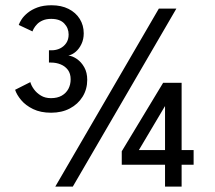

<svg xmlns="http://www.w3.org/2000/svg" viewBox="-20 -692 798 712"><path d="M49.5 -599.5Q52 -607.5 60 -620Q68 -632.5 82.8 -644.5Q97.5 -656.5 119.2 -664.5Q141 -672.5 171 -672.5Q207.5 -672.5 234.2 -659Q261 -645.5 275.8 -621.8Q290.5 -598 290.5 -568.5Q290.5 -546.5 282.2 -529Q274 -511.5 261 -500.2Q248 -489 233.5 -486Q249 -484.5 265.2 -473.2Q281.5 -462 292.5 -442.5Q303.5 -423 303.5 -396Q303.5 -361 286.2 -333.2Q269 -305.5 239 -289.8Q209 -274 169.5 -274Q130.5 -274 102.8 -287.5Q75 -301 58.5 -320.8Q42 -340.5 36 -359L92.5 -387.5Q96 -374.5 106 -360.8Q116 -347 131.8 -337.5Q147.5 -328 169 -328Q192.5 -328 208.8 -337.2Q225 -346.5 233.5 -362.2Q242 -378 242 -398Q242 -419 231.8 -432.8Q221.5 -446.5 205 -453.2Q188.5 -460 169 -460H161.5V-505.5H171.5Q188.5 -505.5 202.8 -512.5Q217 -519.5 225.8 -532.5Q234.5 -545.5 234.5 -564Q234.5 -588 218.2 -605Q202 -622 170 -622Q152 -622 139 -616.5Q126 -611 118 -602.8Q110 -594.5 105.8 -587Q101.5 -579.5 100.5 -575.5ZM653.5 -385V-135.5H698V-81H653.5V0H592V-81H431.5V-131L585 -385ZM592 -135.5V-298H591.5L495 -135.5ZM569 -660H634L250 0H185Z"/></svg>

Font: League Spartan Thin Medium
Style: Regular
Weight: 500
Version: Version 2.002